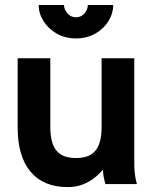

<svg xmlns="http://www.w3.org/2000/svg" viewBox="-20 -743 613 775"><path d="M183.1 -507.8H51.3V-228.5Q51.3 -111.3 103.5 -49.6Q155.8 12.2 253.4 12.2Q287.1 12.2 313.7 1.8Q340.3 -8.5 360.8 -24.8Q381.3 -41 395.8 -58.6Q395.8 -43.9 398.2 -30.5Q400.6 -17.1 403.1 -8.5Q405.5 0 405.5 0H532.7Q532.7 0 530 -10Q527.3 -20 524.7 -38.6Q522 -57.1 522 -82V-507.8H390.1V-228.5Q390.1 -188.5 380 -160.9Q369.9 -133.3 347.2 -119.1Q324.5 -105 286.6 -105Q248.8 -105 226.1 -119.1Q203.4 -133.3 193.2 -160.9Q183.1 -188.5 183.1 -228.5ZM286.6 -587.9Q330.6 -587.9 364.6 -607.4Q398.7 -627 417.8 -657.7Q437 -688.5 437 -722.7H334.5Q334.5 -705.3 321.3 -689.3Q308.1 -673.3 286.6 -673.3Q265.6 -673.3 252 -689.3Q238.3 -705.3 238.3 -722.7H136.2Q136.2 -688.5 155.6 -657.7Q175 -627 208.9 -607.4Q242.7 -587.9 286.6 -587.9Z"/></svg>

Font: Giphurs
Style: Regular
Weight: 400
Version: Version 2.010